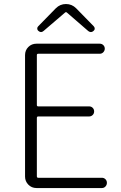

<svg xmlns="http://www.w3.org/2000/svg" viewBox="-20 -949 612 969"><path d="M164.1 0Q139.6 0 123 -17.1Q106.4 -34.2 106.4 -57.6V-670.9Q106.4 -695.3 123 -711.9Q139.6 -728.5 164.1 -728.5H483.4Q494.1 -728.5 501.5 -721.2Q508.8 -713.9 508.8 -703.6Q508.8 -693.4 501.5 -685.5Q494.1 -677.7 483.4 -677.7H172.9Q166 -677.7 166 -670.9V-418.9Q166 -412.1 172.9 -412.1H429.7Q440.4 -412.1 447.8 -404.8Q455.1 -397.5 455.1 -386.7Q455.1 -376 447.8 -368.7Q440.4 -361.3 429.7 -361.3H172.9Q166 -361.3 166 -353.5V-59.6Q166 -51.8 172.9 -51.8H494.1Q504.9 -51.8 512.2 -44.4Q519.5 -37.1 519.5 -26.4Q519.5 -15.6 512.2 -7.8Q504.9 0 494.1 0ZM173.8 -793Q168 -797.9 168 -805.7Q168 -811.5 172.9 -816.4L261.7 -907.2Q283.2 -928.7 313 -928.7Q342.8 -928.7 364.3 -907.2L453.1 -816.4Q458 -811.5 458 -804.7Q458 -797.9 452.1 -793Q445.3 -787.1 439 -787.1Q432.6 -787.1 425.8 -792L316.4 -886.7Q315.4 -887.7 313 -887.7Q310.5 -887.7 309.6 -886.7L200.2 -793Q193.4 -787.1 187 -787.1Q180.7 -787.1 173.8 -793Z"/></svg>

Font: Gen Jyuu Gothic P Light
Style: Regular
Weight: 200
Designer: [Source Han Sans]
Ryoko NISHIZUKA  (kana & ideographs); Paul D. Hunt (Latin, Greek & Cyrillic); Wenlong ZHANG  (bopomofo
Version: Version 1.002.20150607